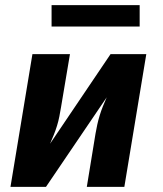

<svg xmlns="http://www.w3.org/2000/svg" viewBox="-20 -732 640 752"><path d="M21 0 107 -520H254L219 -312Q216 -294 212.5 -276Q209 -258 203.5 -240Q198 -222 191 -204.5Q184 -187 176 -169L413 -520H553L467 0H320L354 -208Q357 -226 361 -244Q365 -262 370.5 -280Q376 -298 383 -315.5Q390 -333 398 -351L160 0ZM182 -628V-712H527V-628Z"/></svg>

Font: Iosevka SS04 Hv Ex Obl
Style: Regular
Weight: 900
Width: 7
Italic angle: -9°
Monospace: yes
Designer: Belleve Invis
Foundry: Belleve Invis
Version: Version 19.0.0; ttfautohint (v1.8.4)